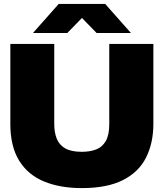

<svg xmlns="http://www.w3.org/2000/svg" viewBox="-20 -954 839 984"><path d="M399 10Q288 10 205.5 -24Q123 -58 78 -131Q33 -204 33 -319V-729H258V-318Q258 -276 270.5 -244Q283 -212 313.5 -194Q344 -176 399 -176Q441 -176 472.5 -188Q504 -200 522 -231Q540 -262 540 -318V-729H766V-319Q766 -221 728.5 -146.5Q691 -72 610 -31Q529 10 399 10ZM149 -785 281 -934H519L651 -785H475L400 -862L325 -785Z"/></svg>

Font: Mona Sans Expanded Black
Style: Regular
Weight: 900
Width: 7
Designer: Deni Anggara
Foundry: GitHub
Version: Version 2.000